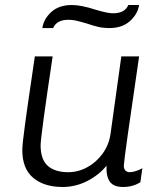

<svg xmlns="http://www.w3.org/2000/svg" viewBox="-20 -736 657 766"><path d="M142 -156Q142 -100 170.5 -74.5Q199 -49 252 -49Q292 -49 328.5 -69Q365 -89 390 -124Q415 -159 421 -202L464 -511H535Q474 -97 474 -75Q474 -62 480.5 -55.5Q487 -49 497 -49Q508 -49 522 -53.5Q536 -58 548 -65L540 -9Q510 10 471 10Q433 10 418 -11.5Q403 -33 405 -75Q374 -37 327.5 -13.5Q281 10 230 10Q156 10 112.5 -26.5Q69 -63 69 -137Q69 -160 80 -241Q91 -322 106 -422Q122 -532 119 -511H190Q142 -190 142 -156ZM416 -624Q393 -624 373 -628.5Q353 -633 327 -642Q322 -643 298.5 -650Q275 -657 252 -657Q206 -657 192 -624H149Q154 -660 184.5 -688Q215 -716 267 -716Q303 -716 359 -698Q408 -683 431 -683Q478 -683 492 -716H535Q529 -679 498 -651.5Q467 -624 416 -624Z"/></svg>

Font: Chivo Light Italic
Style: Regular
Weight: 300
Italic angle: -8.05°
Designer: Hector Gatti
Foundry: Omnibus-Type
Version: Version 1.007